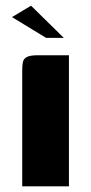

<svg xmlns="http://www.w3.org/2000/svg" viewBox="-20 -654 321 674"><path d="M58 0Q58 -102 58 -204Q58 -306 58 -408Q58 -425 60.5 -436.5Q63 -448 74.5 -454Q86 -460 112 -460H222V0ZM142 -521 22 -594 89 -634 204 -521Z"/></svg>

Font: Genos
Style: Bold
Weight: 700
Designer: Robert E. Leuschke
Foundry: Robert E. Leuschke
Version: Version 1.010